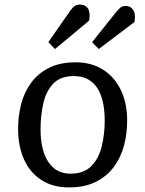

<svg xmlns="http://www.w3.org/2000/svg" viewBox="-20 -804 634 838"><path d="M281 14Q211 14 161 -18Q111 -50 85 -108Q59 -166 59 -242Q59 -298 72.5 -350Q86 -402 116 -443Q146 -484 194 -508Q242 -532 310 -532Q380 -532 430.5 -499.5Q481 -467 508 -410Q535 -353 535 -277Q535 -220 521 -168Q507 -116 476.5 -75Q446 -34 397.5 -10Q349 14 281 14ZM287 -46Q346 -46 378.5 -79Q411 -112 424 -165Q437 -218 437 -277Q437 -372 403 -422Q369 -472 302 -472Q244 -472 212.5 -439Q181 -406 169 -352.5Q157 -299 157 -239Q157 -148 191 -97Q225 -46 287 -46ZM285 -755Q297 -772 306.5 -778Q316 -784 329 -784Q353 -784 364 -766.5Q375 -749 369 -714L220 -590L191 -620ZM485 -749Q497 -764 506 -771Q515 -778 529 -778Q550 -778 561.5 -760.5Q573 -743 567 -708L411 -590L382 -620Z"/></svg>

Font: Literata 7pt
Style: Italic
Weight: 400
Italic angle: -2°
Designer: Latin by Veronika Burian and Jose Scaglione. Greek by Irene Vlachou. Cyrillic by Vera Evstafieva
Foundry: TypeTogether
Version: Version 3.002